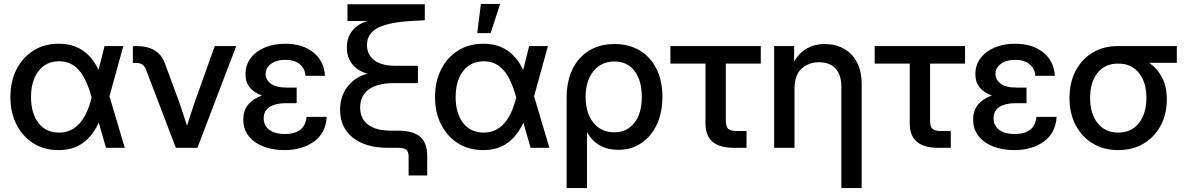

<svg xmlns="http://www.w3.org/2000/svg" viewBox="-20 -749 6007 973"><path d="M276.9 11.7Q203.6 11.7 148.9 -22.9Q94.2 -57.6 63.5 -118.2Q32.7 -178.7 32.7 -256.8Q32.7 -335.4 63.2 -396.5Q93.8 -457.5 148.9 -492.4Q204.1 -527.3 278.3 -527.3Q417 -527.3 479.5 -394.5L509.8 -515.6H605L534.7 -261.2L612.3 0H517.1L480.5 -127.4Q449.2 -59.6 399.2 -23.9Q349.1 11.7 276.9 11.7ZM444.3 -255.4 442.9 -259.3Q418 -350.6 378.9 -394.5Q339.8 -438.5 280.3 -438.5Q213.4 -438.5 175.3 -388.9Q137.2 -339.4 137.2 -257.3Q137.2 -175.3 174.8 -126.2Q212.4 -77.1 279.3 -77.1Q400.9 -77.1 444.3 -255.4Z M871.1 0 720.7 -394.5Q713.4 -414.1 701.9 -421.9Q690.4 -429.7 669.4 -429.7H653.3V-515.6H671.4Q785.2 -515.6 816.4 -425.8L887.7 -232.9Q898.4 -202.1 908.2 -172.1Q918 -142.1 927.7 -112.3Q937.5 -142.1 947.3 -172.4Q957 -202.6 967.3 -232.9L1068.4 -515.6H1177.2L980.5 0Z M1420.4 11.7Q1361.8 11.7 1314.7 -6.6Q1267.6 -24.9 1240.2 -59.6Q1212.9 -94.2 1212.9 -143.1Q1212.9 -189.9 1238.5 -220Q1264.2 -250 1308.1 -265.1Q1268.1 -278.8 1246.1 -305.4Q1224.1 -332 1224.1 -373Q1224.1 -418.9 1249.8 -453.6Q1275.4 -488.3 1320.8 -507.8Q1366.2 -527.3 1425.3 -527.3Q1513.7 -527.3 1568.1 -483.4Q1622.6 -439.5 1627 -364.7H1527.8Q1525.9 -401.4 1498.8 -423.6Q1471.7 -445.8 1425.8 -445.8Q1380.9 -445.8 1353.5 -425.5Q1326.2 -405.3 1326.2 -374Q1326.2 -345.2 1352.3 -325.2Q1378.4 -305.2 1432.6 -305.2H1483.4V-226.1H1426.3Q1377 -226.1 1346.7 -207.3Q1316.4 -188.5 1316.4 -149.4Q1316.4 -112.3 1345 -91.1Q1373.5 -69.8 1422.9 -69.8Q1525.4 -69.8 1533.7 -156.7H1635.7Q1630.9 -74.2 1570.6 -31.2Q1510.3 11.7 1420.4 11.7Z M2050.8 140.1V47.4Q2050.8 19.5 2039.1 9.8Q2027.3 0 1994.6 0H1945.3Q1832.5 0 1768.1 -51.3Q1703.6 -102.5 1703.6 -192.4Q1703.6 -261.2 1741.2 -310.1Q1778.8 -358.9 1842.3 -375.5Q1794.9 -388.2 1766.4 -422.6Q1737.8 -457 1737.8 -508.3Q1737.8 -559.1 1765.9 -594Q1793.9 -628.9 1844.2 -642.6H1740.7V-727.5H2132.8V-646.5L2063.5 -642.6Q1954.6 -636.7 1897.2 -608.9Q1839.8 -581.1 1839.8 -520.5Q1839.8 -472.2 1876.7 -443.8Q1913.6 -415.5 1984.9 -415.5H2098.1V-327.6H1973.1Q1892.6 -327.6 1848.9 -295.9Q1805.2 -264.2 1805.2 -204.1Q1805.2 -147.5 1845.5 -117.2Q1885.7 -86.9 1960.9 -86.9H1998.5Q2071.8 -86.9 2108.4 -56.6Q2145 -26.4 2145 42V140.1Z M2428.7 11.7Q2355.5 11.7 2300.8 -22.9Q2246.1 -57.6 2215.3 -118.2Q2184.6 -178.7 2184.6 -256.8Q2184.6 -335.4 2215.1 -396.5Q2245.6 -457.5 2300.8 -492.4Q2356 -527.3 2430.2 -527.3Q2568.8 -527.3 2631.3 -394.5L2661.6 -515.6H2756.8L2686.5 -261.2L2764.2 0H2668.9L2632.3 -127.4Q2601.1 -59.6 2551 -23.9Q2501 11.7 2428.7 11.7ZM2596.2 -255.4 2594.7 -259.3Q2569.8 -350.6 2530.8 -394.5Q2491.7 -438.5 2432.1 -438.5Q2365.2 -438.5 2327.1 -388.9Q2289.1 -339.4 2289.1 -257.3Q2289.1 -175.3 2326.7 -126.2Q2364.3 -77.1 2431.2 -77.1Q2552.7 -77.1 2596.2 -255.4ZM2398.4 -581.1 2417 -729H2514.6L2466.3 -581.1Z M2851.6 204.1V-252.4Q2851.6 -338.4 2881.8 -399.4Q2912.1 -460.4 2966.6 -493.2Q3021 -525.9 3094.2 -525.9Q3167 -525.9 3221.7 -493.4Q3276.4 -460.9 3306.6 -400.6Q3336.9 -340.3 3336.9 -257.8Q3336.9 -178.2 3308.6 -117.9Q3280.3 -57.6 3230 -23.7Q3179.7 10.3 3113.3 10.3Q3006.8 10.3 2956.1 -77.6H2954.6V204.1ZM3092.3 -78.6Q3157.7 -78.6 3195.1 -126.7Q3232.4 -174.8 3232.4 -257.8Q3232.4 -341.3 3195.6 -389.4Q3158.7 -437.5 3094.2 -437.5Q3027.8 -437.5 2987.8 -388.7Q2947.8 -339.8 2947.8 -257.8Q2947.8 -175.8 2987.3 -127.2Q3026.9 -78.6 3092.3 -78.6Z M3698.2 0Q3555.2 0 3555.2 -123V-426.8H3377.4V-515.6H3835.4V-426.8H3658.2V-136.2Q3658.2 -107.4 3670.2 -96.2Q3682.1 -85 3712.9 -85H3763.2V0Z M4006.3 -296.9V0H3903.3V-515.6H4004.4V-438Q4057.1 -525.9 4160.2 -525.9Q4213.4 -525.9 4255.6 -502.7Q4297.9 -479.5 4322.3 -434.1Q4346.7 -388.7 4346.7 -321.3V204.1H4243.7V-308.6Q4243.7 -370.6 4213.9 -402.1Q4184.1 -433.6 4130.9 -433.6Q4078.1 -433.6 4042.2 -401.1Q4006.3 -368.7 4006.3 -296.9Z M4733.4 0Q4590.3 0 4590.3 -123V-426.8H4412.6V-515.6H4870.6V-426.8H4693.4V-136.2Q4693.4 -107.4 4705.3 -96.2Q4717.3 -85 4748 -85H4798.3V0Z M5119.1 11.7Q5060.5 11.7 5013.4 -6.6Q4966.3 -24.9 4939 -59.6Q4911.6 -94.2 4911.6 -143.1Q4911.6 -189.9 4937.3 -220Q4962.9 -250 5006.8 -265.1Q4966.8 -278.8 4944.8 -305.4Q4922.9 -332 4922.9 -373Q4922.9 -418.9 4948.5 -453.6Q4974.1 -488.3 5019.5 -507.8Q5064.9 -527.3 5124 -527.3Q5212.4 -527.3 5266.8 -483.4Q5321.3 -439.5 5325.7 -364.7H5226.6Q5224.6 -401.4 5197.5 -423.6Q5170.4 -445.8 5124.5 -445.8Q5079.6 -445.8 5052.2 -425.5Q5024.9 -405.3 5024.9 -374Q5024.9 -345.2 5051 -325.2Q5077.1 -305.2 5131.3 -305.2H5182.1V-226.1H5125Q5075.7 -226.1 5045.4 -207.3Q5015.1 -188.5 5015.1 -149.4Q5015.1 -112.3 5043.7 -91.1Q5072.3 -69.8 5121.6 -69.8Q5224.1 -69.8 5232.4 -156.7H5334.5Q5329.6 -74.2 5269.3 -31.2Q5209 11.7 5119.1 11.7Z M5647 11.7Q5573.2 11.7 5517.6 -22Q5461.9 -55.7 5430.9 -115.2Q5399.9 -174.8 5399.9 -252.9Q5399.9 -330.6 5430.9 -389.9Q5461.9 -449.2 5517.1 -482.4Q5572.3 -515.6 5646 -515.6H5943.8V-430.7H5803.7Q5844.2 -402.8 5868.7 -356.9Q5893.1 -311 5893.1 -245.1Q5893.1 -171.4 5862.3 -113.3Q5831.5 -55.2 5776.1 -21.7Q5720.7 11.7 5647 11.7ZM5647 -426.8H5646Q5580.1 -426.8 5542.2 -380.1Q5504.4 -333.5 5504.4 -252.9Q5504.4 -172.4 5542.5 -124.8Q5580.6 -77.1 5647 -77.1Q5713.4 -77.1 5751.5 -125Q5789.6 -172.9 5789.6 -252.9Q5789.6 -333 5751.2 -379.9Q5712.9 -426.8 5647 -426.8Z"/></svg>

Font: Inter Display Medium
Style: Regular
Weight: 500
Designer: Rasmus Andersson
Foundry: rsms
Version: Version 4.001;git-9221beed3